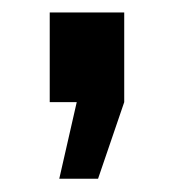

<svg xmlns="http://www.w3.org/2000/svg" viewBox="-20 -164 272 300"><path d="M72.6 115.3 99.9 -4.4H57.7V-144.5H174.1V-4.4L133.2 115.3Z"/></svg>

Font: Raleway Thin
Style: Regular
Weight: 100
Designer: Matt McInerney, Pablo Impallari, Rodrigo Fuenzalida
Foundry: Matt McInerney, Pablo Impallari, Rodrigo Fuenzalida
Version: Version 4.026